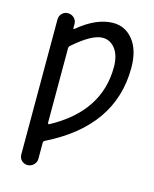

<svg xmlns="http://www.w3.org/2000/svg" viewBox="-113 -606 726 903"><g transform="rotate(15 250.0 -155.0)"><path d="M150.4 -359.4V2.9Q150.4 5.9 152.8 7.3Q155.3 8.8 157.2 7.8Q381.8 -113.3 381.8 -330.1Q381.8 -386.7 357.4 -418.5Q333 -450.2 295.9 -450.2Q244.1 -450.2 156.2 -373Q150.4 -368.2 150.4 -359.4ZM67.4 178.7V-478.5Q67.4 -495.1 79.1 -507.3Q90.8 -519.5 107.9 -519.5Q125 -519.5 137.7 -507.8Q150.4 -496.1 150.4 -478.5V-459Q150.4 -452.1 156.2 -456.1Q245.1 -530.3 326.2 -530.3Q385.7 -530.3 423.8 -481.9Q461.9 -433.6 461.9 -347.7Q461.9 -61.5 157.2 88.9Q150.4 91.8 150.4 100.6V178.7Q150.4 195.3 137.7 207.5Q125 219.7 107.9 219.7Q90.8 219.7 79.1 208Q67.4 196.3 67.4 178.7Z"/></g></svg>

Font: Rounded Mgen+ 2m regular
Style: Regular
Weight: 400
Designer: [Source Han Sans]
Ryoko NISHIZUKA  (kana & ideographs); Paul D. Hunt (Latin, Greek & Cyrillic); Wenlong ZHANG  (bopomofo
Version: Version 1.059.20150602